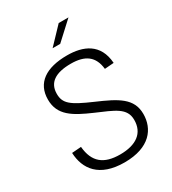

<svg xmlns="http://www.w3.org/2000/svg" viewBox="-224 -1060 1069 1191"><g transform="rotate(-30 310.0 -465.0)"><path d="M495 -552 560.5 -557C550.5 -700.5 447 -742 333 -742C182 -742 93.5 -682 93.5 -563C93.5 -450.5 176.5 -403.5 298.5 -350.5C421 -297.5 494.5 -273.5 494.5 -187C494.5 -93 427.5 -44.5 312 -44.5C196.5 -44.5 134.5 -93 124.5 -207L58 -202C63 -85.5 130.5 12 312 12C493.5 12 562 -85.5 562 -190.5C562 -303 476.5 -347 336.5 -407.5C197 -468 159 -497 159 -566.5C159 -646.5 216.5 -685.5 327.5 -685.5C428.5 -685.5 485 -646.5 495 -552ZM278 -825 389 -941.5H459L332.5 -825Z"/></g></svg>

Font: Monaspace Neon ExtraLight
Style: Regular
Weight: 200
Designer: Riley Cran & the Lettermatic Team
Foundry: Lettermatic
Version: Version 1.200 (Monaspace Neon)